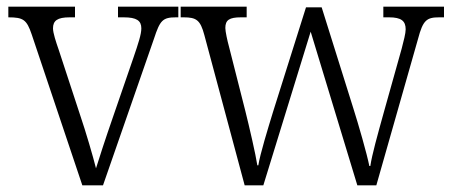

<svg xmlns="http://www.w3.org/2000/svg" viewBox="-20 -556 1353 576"><path d="M75 -453 227 0H289L442 -440C460 -495 468 -504 508 -504H515V-536H334V-504H351C390 -504 404 -494 404 -471C404 -453 395 -426 380 -382L320 -208C295 -136 276 -77 268 -51C259 -87 238 -159 220 -212L156 -407C148 -430 139 -457 139 -471C139 -494 152 -504 189 -504H205V-536H5V-504C50 -504 60 -497 75 -453Z M593 -451 714 0H770L912 -461L1052 0H1109L1234 -439C1249 -496 1260 -504 1298 -504H1312V-536H1130V-504H1147C1184 -504 1197 -493 1197 -468C1197 -456 1191 -433 1185 -410L1132 -221C1112 -149 1096 -92 1091 -58H1088C1081 -94 1055 -184 1040 -231L945 -534H898L799 -220C784 -171 760 -93 755 -60H752C747 -93 728 -175 716 -223L667 -416C662 -434 656 -462 656 -472C656 -496 668 -504 703 -504H720V-536H522V-504H531C569 -504 581 -496 593 -451Z"/></svg>

Font: Noto Serif Georgian SemiCondensed Light
Style: Regular
Weight: 300
Width: 4
Designer: Monotype Design Team, Akaki Razmadze
Foundry: Google LLC
Version: Version 2.003